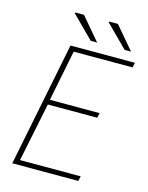

<svg xmlns="http://www.w3.org/2000/svg" viewBox="-123 -907 760 984"><g transform="rotate(15 257.0 -415.0)"><path d="M40 0 172 -660H514L508 -634H196L142 -364H406L400 -338H138L74 -26H396L390 0ZM266 -710 150 -826 152 -830H198L300 -710ZM446 -710 330 -826 332 -830H378L480 -710Z"/></g></svg>

Font: Source Sans 3
Style: Italic
Weight: 200
Italic angle: -11°
Designer: Paul D. Hunt
Foundry: Adobe
Version: Version 3.046;hotconv 1.0.118;makeotfexe 2.5.65603